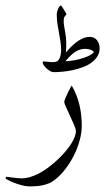

<svg xmlns="http://www.w3.org/2000/svg" viewBox="-73 -476 379 691"><path d="M221.2 -23.9Q221.2 2 213.6 29.5Q206.1 57.1 193.1 83Q180.2 108.9 163.1 131.3Q146 153.8 126.5 169.4Q114.7 179.2 101.6 184.3Q88.4 189.5 75.9 191.7Q63.5 193.8 52.2 194.3Q41 194.8 33.2 194.8Q20 194.8 4.9 190.7Q-10.3 186.5 -23.2 181.4Q-36.1 176.3 -44.7 171.6Q-53.2 167 -53.2 166Q-53.2 164.6 -51.8 162.4Q-50.3 160.2 -48.8 160.2Q-48.3 160.2 -41.7 161.1Q-35.2 162.1 -26.9 163.1Q-18.6 164.1 -10 165Q-1.5 166 3.9 166Q31.7 166 64.7 149.4Q97.7 132.8 133.8 99.1Q166 68.8 183.1 41.5Q200.2 14.2 200.2 -3.9Q200.2 -10.7 193.6 -26.4Q187 -42 179.2 -58.8Q171.4 -75.7 164.8 -90.1Q158.2 -104.5 158.2 -108.9Q158.2 -112.3 161.9 -121.6Q165.5 -130.9 170.4 -140.9Q175.3 -150.9 179.7 -158.9Q184.1 -167 185.1 -168Q195.3 -150.9 202.4 -132.3Q209.5 -113.8 213.6 -95.2Q217.8 -76.7 219.5 -58.3Q221.2 -40 221.2 -23.9ZM285.6 -302.7Q285.6 -285.6 277.3 -272.7Q269 -259.8 255.6 -250.2Q242.2 -240.7 224.6 -234.1Q207 -227.5 188.7 -223.6Q170.4 -219.7 152.3 -218Q134.3 -216.3 120.1 -216.3Q114.3 -216.3 107.4 -220.2Q100.6 -224.1 94.7 -229.5Q88.9 -234.9 84.7 -240.7Q80.6 -246.6 80.6 -250.5Q80.6 -254.9 84.5 -254.9Q89.8 -254.9 99.1 -253.7Q108.4 -252.4 118.2 -252.4Q128.4 -252.4 134 -256.6Q139.6 -260.7 142.6 -269Q145 -275.9 146 -283Q147 -290 147 -293.9Q147 -310.5 144.5 -326.4Q142.1 -342.3 139.2 -358.2Q136.2 -374 133.8 -389.9Q131.3 -405.8 131.3 -422.9Q131.3 -428.7 132.8 -434.6Q134.3 -440.4 136.5 -445.3Q138.7 -450.2 141.4 -453.1Q144 -456.1 146.5 -456.1Q147.5 -456.1 150.6 -451.2Q153.8 -446.3 157.5 -440.4Q161.1 -434.6 163.8 -429.7Q166.5 -424.8 166.5 -424.3Q162.6 -420.9 159.4 -416Q156.2 -411.1 156.2 -401.4Q156.2 -391.6 157.7 -382.8Q159.2 -374 160.9 -364.3Q162.6 -354.5 164.1 -343Q165.5 -331.5 165.5 -316.4Q165.5 -303.2 164.1 -287.1Q211.4 -343.3 249.5 -343.3Q266.6 -343.3 276.1 -331.3Q285.6 -319.3 285.6 -302.7ZM264.2 -288.1Q264.2 -290.5 261.2 -292.7Q258.3 -294.9 253.9 -296.6Q249.5 -298.3 244.1 -299.3Q238.8 -300.3 234.4 -300.3Q225.1 -300.3 216.8 -298.1Q208.5 -295.9 200 -290.8Q191.4 -285.6 182.1 -276.9Q172.9 -268.1 162.1 -255.4Q190.9 -257.3 210.4 -262.5Q230 -267.6 241.9 -272.9Q253.9 -278.3 259 -282.7Q264.2 -287.1 264.2 -288.1Z"/></svg>

Font: Scheherazade
Style: Regular
Weight: 400
Designer: SIL International
Foundry: SIL International
Version: Version 2.100 (build 932/914)